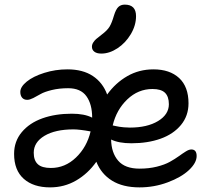

<svg xmlns="http://www.w3.org/2000/svg" viewBox="-20 -789 926 831"><path d="M418.9 -557.1Q398.9 -557.1 388.4 -565.2Q377.9 -573.2 377.9 -586.9Q377.9 -596.7 383.8 -605.5Q389.6 -614.3 396 -619.9Q402.3 -625.5 418.9 -638.2Q443.8 -656.7 453.9 -673.1Q463.9 -689.5 473.1 -721.2Q481.4 -748.5 492.2 -758.8Q502.9 -769 520 -769Q568.8 -769 568.8 -719.2Q568.8 -679.2 546.1 -641.1Q523.4 -603 488.5 -580.1Q453.6 -557.1 418.9 -557.1ZM196.8 22Q124.5 22 82.8 -15.1Q41 -52.2 41 -123Q41 -177.2 74.2 -217Q107.4 -256.8 163.6 -276.9Q219.7 -296.9 291 -296.9Q345.7 -296.9 378.9 -279.8Q378.9 -337.9 354 -372.6Q329.1 -407.2 274.9 -407.2Q236.3 -407.2 204.3 -399.4Q172.4 -391.6 156 -382.1Q139.6 -372.6 124 -364.7Q108.4 -356.9 98.1 -356.9Q83.5 -356.9 75.7 -366.2Q67.9 -375.5 67.9 -391.1Q67.9 -413.1 95.7 -435.8Q123.5 -458.5 171.6 -473.6Q219.7 -488.8 272 -488.8Q338.4 -488.8 381.6 -460.2Q424.8 -431.6 443.8 -379.9Q480 -430.2 531 -459.5Q582 -488.8 644 -488.8Q714.8 -488.8 755.4 -451.2Q795.9 -413.6 795.9 -341.8Q795.9 -287.6 763.2 -248Q730.5 -208.5 675 -188.7Q619.6 -168.9 548.8 -168.9Q494.1 -168.9 460.9 -185.1Q461.9 -127.9 491.5 -93.5Q521 -59.1 584 -59.1Q624.5 -59.1 658.7 -67.6Q692.9 -76.2 714.8 -88.4Q736.8 -100.6 753.7 -112.8Q770.5 -125 784.2 -133.5Q797.9 -142.1 808.1 -142.1Q831.1 -142.1 831.1 -113.8Q831.1 -84 797.6 -52.7Q764.2 -21.5 705.8 0.2Q647.5 22 584 22Q511.7 22 464.8 -7.1Q418 -36.1 397 -88.9Q360.8 -37.6 309.6 -7.8Q258.3 22 196.8 22ZM640.1 -403.8Q578.1 -403.8 531 -358.9Q483.9 -314 467.8 -246.1Q470.2 -245.6 480.5 -243.4Q490.7 -241.2 497.3 -240.2Q503.9 -239.3 516.4 -238Q528.8 -236.8 542 -236.8Q617.2 -236.8 664.1 -265.1Q710.9 -293.5 710.9 -337.9Q710.9 -371.1 694.1 -387.5Q677.2 -403.8 640.1 -403.8ZM126 -127.9Q126 -94.7 143.6 -78.4Q161.1 -62 200.2 -62Q261.7 -62 308.8 -107.2Q356 -152.3 372.1 -220.2Q323.7 -229 297.9 -229Q219.2 -229 172.6 -201.2Q126 -173.3 126 -127.9Z"/></svg>

Font: Shantell Sans Bouncy
Style: Regular
Weight: 400
Designer: Stephen Nixon, Anya Danilova, Shantell Martin
Foundry: Arrow Type
Version: Version 1.006;[9816181b4]